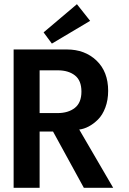

<svg xmlns="http://www.w3.org/2000/svg" viewBox="-20 -896 616 916"><path d="M227.5 -688 188 -741.5 347 -876 410 -796.5ZM45 -660H299Q385 -660 440.5 -607Q496 -554 496 -462.5Q496 -418.5 482.5 -382.8Q469 -347 447.5 -325.8Q426 -304.5 403 -292.5Q380 -280.5 358 -278L520 0H380L233 -268.5H169V0H45ZM169 -356.5H254.5Q305.5 -356.5 337 -381.2Q368.5 -406 368.5 -459Q368.5 -512 337.5 -536.2Q306.5 -560.5 255.5 -560.5H169Z"/></svg>

Font: League Spartan SemiBold
Style: Regular
Weight: 600
Foundry: The League of Moveable Type
Version: Version 2.002